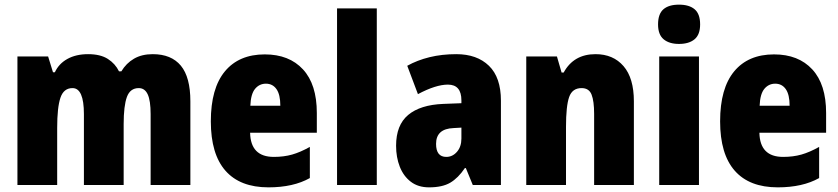

<svg xmlns="http://www.w3.org/2000/svg" viewBox="-20 -796 3606 826"><path d="M637 -563Q717 -563 758 -513.5Q799 -464 799 -360V0H628V-305Q628 -363 615.5 -390Q603 -417 577 -417Q540 -417 526 -379Q512 -341 512 -262V0H341V-305Q341 -417 292 -417Q254 -417 240 -375.5Q226 -334 226 -246V0H55V-553H187L208 -485H216Q233 -522 270 -542.5Q307 -563 359 -563Q412 -563 444 -542.5Q476 -522 492 -489H502Q523 -524 556.5 -543.5Q590 -563 637 -563Z M1119 -562Q1224 -562 1283.5 -497.5Q1343 -433 1343 -310V-225H1056Q1058 -121 1158 -121Q1201 -121 1236.5 -131Q1272 -141 1313 -164V-30Q1242 10 1135 10Q1013 10 950 -61.5Q887 -133 887 -274Q887 -416 947.5 -489Q1008 -562 1119 -562ZM1124 -436Q1096 -436 1077.5 -414Q1059 -392 1057 -341H1186Q1186 -389 1169.5 -412.5Q1153 -436 1124 -436Z M1601 0H1430V-760H1601Z M1943 -563Q2032 -563 2083.5 -513Q2135 -463 2135 -363V0H2014L1984 -73H1980Q1951 -30 1917 -10Q1883 10 1826 10Q1779 10 1747.5 -14Q1716 -38 1700 -78.5Q1684 -119 1684 -169Q1684 -258 1736 -301.5Q1788 -345 1887 -349L1965 -352V-364Q1965 -432 1907 -432Q1855 -432 1778 -391L1732 -513Q1775 -537 1828 -550Q1881 -563 1943 -563ZM1931 -245Q1856 -242 1856 -177Q1856 -121 1900 -121Q1927 -121 1946 -143Q1965 -165 1965 -200V-247Z M2542 -563Q2618 -563 2662.5 -511.5Q2707 -460 2707 -360V0H2536V-306Q2536 -361 2525 -389Q2514 -417 2482 -417Q2442 -417 2428.5 -378.5Q2415 -340 2415 -250V0H2244V-553H2376L2396 -484H2405Q2448 -563 2542 -563Z M2901 -776Q2945 -776 2968.5 -756Q2992 -736 2992 -691Q2992 -647 2968 -627Q2944 -607 2901 -607Q2859 -607 2835 -627Q2811 -647 2811 -691Q2811 -736 2834 -756Q2857 -776 2901 -776ZM2987 -553V0H2816V-553Z M3310 -562Q3415 -562 3474.5 -497.5Q3534 -433 3534 -310V-225H3247Q3249 -121 3349 -121Q3392 -121 3427.5 -131Q3463 -141 3504 -164V-30Q3433 10 3326 10Q3204 10 3141 -61.5Q3078 -133 3078 -274Q3078 -416 3138.5 -489Q3199 -562 3310 -562ZM3315 -436Q3287 -436 3268.5 -414Q3250 -392 3248 -341H3377Q3377 -389 3360.5 -412.5Q3344 -436 3315 -436Z"/></svg>

Font: Noto Sans Gujarati Condensed Black
Style: Regular
Weight: 900
Width: 3
Designer: Jelle Bosma - Monotype Design Team, Universal Thirst
Foundry: Monotype Imaging Inc.
Version: Version 2.106; ttfautohint (v1.8.4.7-5d5b)